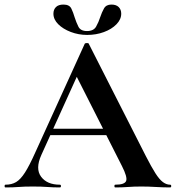

<svg xmlns="http://www.w3.org/2000/svg" viewBox="-28 -821 770 841"><path d="M171 -229 186 -257H474L481 -229ZM717 -12Q722 -12 722 -6Q722 0 717 0Q687 0 654.5 -2Q622 -4 592 -4Q558 -4 533 -2Q508 0 477 0Q473 0 473 -6Q473 -12 477 -12Q518 -12 524.5 -28.5Q531 -45 506 -94L303 -495L352 -581L153 -142Q126 -82 152 -47Q178 -12 234 -12Q239 -12 239 -6Q239 0 234 0Q204 0 179 -2Q154 -4 116 -4Q77 -4 53.5 -2Q30 0 -4 0Q-8 0 -8 -6Q-8 -12 -4 -12Q23 -12 42.5 -23.5Q62 -35 81.5 -65.5Q101 -96 126 -152L343 -629Q344 -632 352 -632.5Q360 -633 361 -629L611 -137Q635 -90 652.5 -62.5Q670 -35 685.5 -23.5Q701 -12 717 -12ZM353 -685Q382 -685 393 -704.5Q404 -724 411 -746Q418 -767 427.5 -784Q437 -801 460 -801Q481 -801 492 -790Q503 -779 503 -761Q503 -736 482 -714.5Q461 -693 427 -680.5Q393 -668 354 -668Q316 -668 282 -681Q248 -694 227 -715Q206 -736 206 -761Q206 -779 217 -790Q228 -801 250 -801Q276 -801 284.5 -783.5Q293 -766 299 -745Q306 -723 315.5 -704Q325 -685 353 -685Z"/></svg>

Font: Cormorant Infant Light
Style: Regular
Weight: 300
Designer: Christian Thalmann (Catharsis Fonts)
Foundry: Catharsis Fonts
Version: Version 4.001